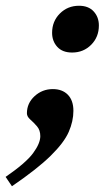

<svg xmlns="http://www.w3.org/2000/svg" viewBox="-86 -462 374 667"><path d="M188.5 -442Q221.5 -442 239.5 -422.2Q257.5 -402.5 257.5 -373.5Q257.5 -333.5 230.8 -306.5Q204 -279.5 164.5 -279.5Q131 -279.5 113 -299.2Q95 -319 95 -348Q95 -388 122 -415Q149 -442 188.5 -442ZM-66.5 152.5Q4 104 29 70Q54 36 54 11Q54 -10 42.5 -23.2Q31 -36.5 19.2 -46.8Q7.5 -57 7.5 -68.5Q7.5 -103.5 34.2 -128Q61 -152.5 97.5 -152.5Q130.5 -152.5 149.8 -132.8Q169 -113 169 -77Q169 -41 152.8 -3.8Q136.5 33.5 90.2 79Q44 124.5 -44.5 185Z"/></svg>

Font: Newsreader Text
Style: Bold Italic
Weight: 700
Italic angle: -17°
Designer: Hugues Gentile
Foundry: Production Type
Version: Version 1.001